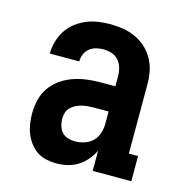

<svg xmlns="http://www.w3.org/2000/svg" viewBox="-87 -618 673 706"><g transform="rotate(15 250.0 -265.0)"><path d="M188 8Q169 8 150 4Q131 0 115 -10.5Q99 -21 87 -37Q75 -53 68 -70.5Q61 -88 58 -107.5Q55 -127 55 -146Q55 -172 61 -198Q67 -224 82 -245.5Q97 -267 119 -282.5Q141 -298 165.5 -306.5Q190 -315 216 -318.5Q242 -322 269 -322H325V-361Q325 -377 320.5 -392.5Q316 -408 305.5 -420Q295 -432 279.5 -437Q264 -442 248 -442Q234 -442 220 -438.5Q206 -435 195 -426Q184 -417 178.5 -403.5Q173 -390 173 -376H61Q61 -399 67.5 -422Q74 -445 86.5 -464.5Q99 -484 117.5 -498.5Q136 -513 157.5 -522Q179 -531 202 -534.5Q225 -538 248 -538Q273 -538 297.5 -534Q322 -530 344 -520Q366 -510 384.5 -493.5Q403 -477 415 -455.5Q427 -434 432 -410Q437 -386 437 -361V-96H472V0H325V-77Q316 -58 302 -41.5Q288 -25 270 -13.5Q252 -2 231 3Q210 8 188 8ZM234 -88Q252 -88 270 -94Q288 -100 301 -113Q314 -126 319.5 -144Q325 -162 325 -180V-226H269Q257 -226 245.5 -225Q234 -224 222.5 -221Q211 -218 200.5 -212.5Q190 -207 182 -199Q174 -191 170.5 -179.5Q167 -168 167 -157Q167 -143 171 -129.5Q175 -116 184 -106Q193 -96 206.5 -92Q220 -88 234 -88Z"/></g></svg>

Font: Iosevka Slab
Style: Bold
Weight: 700
Monospace: yes
Designer: Belleve Invis
Foundry: Belleve Invis
Version: Version 11.1.1; ttfautohint (v1.8.3)